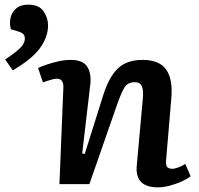

<svg xmlns="http://www.w3.org/2000/svg" viewBox="-20 -793 857 827"><path d="M801 -34Q788 -23 764 -12Q740 -1 712 6.5Q684 14 660 14Q561 14 569 -79L595 -366Q599 -404 591 -421.5Q583 -439 560 -439Q530 -439 515.5 -415Q501 -391 481 -333L365 0H236L253 -417Q254 -454 225 -454Q208 -454 165 -438L144 -500Q156 -506 179 -514Q202 -522 230 -528.5Q258 -535 284 -535Q337 -535 355.5 -506Q374 -477 369 -430L334 -132L345 -130L424 -381Q448 -459 486.5 -497Q525 -535 594 -535Q667 -535 696 -493Q725 -451 718 -371L696 -110Q693 -85 699 -75.5Q705 -66 722 -66Q733 -66 748.5 -72Q764 -78 778 -87ZM35 -490 2 -537Q38 -560 62.5 -582Q87 -604 87 -628Q87 -639 80.5 -646Q74 -653 57 -658L27 -667Q20 -690 25 -714.5Q30 -739 49 -756Q68 -773 102 -773Q148 -773 167.5 -744.5Q187 -716 187 -684Q187 -633 152 -585.5Q117 -538 35 -490Z"/></svg>

Font: Literata 7pt SemiBold
Style: Italic
Weight: 600
Italic angle: -2°
Designer: Latin by Veronika Burian and Jose Scaglione. Greek by Irene Vlachou. Cyrillic by Vera Evstafieva
Foundry: TypeTogether
Version: Version 3.002